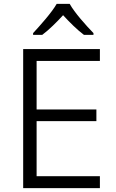

<svg xmlns="http://www.w3.org/2000/svg" viewBox="-20 -966 594 986"><path d="M338 -946H271C246 -902 187 -836 150 -796V-787H197C233 -814 271 -852 304 -888C337 -852 376 -813 411 -787H460V-796C422 -835 362 -902 338 -946ZM493 0V-61H168V-344H475V-404H168V-653H493V-714H99V0Z"/></svg>

Font: Noto Sans Syriac Light
Style: Regular
Weight: 300
Designer: Patrick Giasson and the Monotype Design Team
Foundry: Monotype Imaging Inc.
Version: Version 3.000